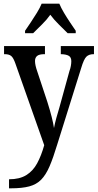

<svg xmlns="http://www.w3.org/2000/svg" viewBox="-20 -786 530 1042"><path d="M29 187Q86 187 122.5 164.5Q159 142 181.5 100.5Q204 59 220 2L64 -440Q53 -472 41 -482Q29 -492 6 -492H2V-536H224V-492H221Q193 -492 181.5 -482.5Q170 -473 170 -455Q170 -444 173 -430Q176 -416 182 -399L237 -233Q266 -141 273 -91Q278 -118 286 -146.5Q294 -175 303 -205L357 -401Q362 -414 364.5 -428Q367 -442 367 -454Q367 -475 353.5 -483Q340 -491 313 -492H310V-536H490V-492H488Q463 -492 449 -478.5Q435 -465 421 -418L291 -3Q269 70 249 116.5Q229 163 203.5 189Q178 215 139 225.5Q100 236 40 236H29ZM116 -619Q129 -638 146.5 -664Q164 -690 180.5 -717Q197 -744 206 -766H302Q311 -744 327 -717Q343 -690 360.5 -664Q378 -638 391 -619V-606H347Q325 -628 299 -653.5Q273 -679 253 -706Q234 -679 208 -653.5Q182 -628 160 -606H116Z"/></svg>

Font: Noto Serif Armenian Condensed Medium
Style: Regular
Weight: 500
Width: 3
Designer: Monotype Design Team
Foundry: Monotype Imaging Inc.
Version: Version 2.008; ttfautohint (v1.8.4.7-5d5b)